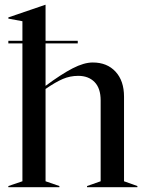

<svg xmlns="http://www.w3.org/2000/svg" viewBox="-20 -785 610 805"><path d="M15 -614H74V-696L15 -707V-712L170 -765H171V-614H306V-603H171V-425Q237 -474 284.5 -498.5Q332 -523 369 -523Q429 -523 464.5 -484.5Q500 -446 500 -380V-25L556 -5V0H345V-5L402 -25V-364Q402 -415 376.5 -441Q351 -467 308 -467Q274 -467 243.5 -454Q213 -441 171 -412V-25L229 -5V0H15V-5L74 -25V-603H15Z"/></svg>

Font: Nyght Serif
Style: Regular
Weight: 400
Designer: Maksym Kobuzan
Version: Version 0.410